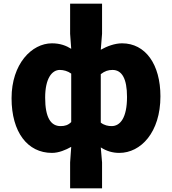

<svg xmlns="http://www.w3.org/2000/svg" viewBox="-20 -819 937 1046"><path d="M362 207H536V66L529 -16C560 4 593 14 630 14C747 14 854 -98 854 -294C854 -469 772 -583 645 -583C605 -583 563 -567 529 -548L536 -635V-799H362V-635L368 -553C341 -570 308 -583 263 -583C153 -583 43 -471 43 -284C43 -99 130 14 263 14C300 14 338 -2 368 -19L362 66ZM310 -132C257 -132 226 -178 226 -287C226 -392 263 -438 306 -438C326 -438 349 -432 368 -418V-154C351 -137 333 -132 310 -132ZM588 -132C570 -132 548 -136 529 -151V-415C551 -432 570 -438 593 -438C644 -438 672 -391 672 -291C672 -177 635 -132 588 -132Z"/></svg>

Font: Noto Sans CJK KR Black
Style: Regular
Weight: 900
Designer: Ryoko NISHIZUKA (kana & ideographs); Paul D. Hunt (Latin, Greek & Cyrillic); Wenlong ZHANG (bopomofo); Sandoll Communica
Foundry: Adobe Systems Incorporated
Version: Version 1.004;PS 1.004;hotconv 1.0.82;makeotf.lib2.5.63406